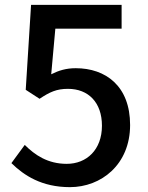

<svg xmlns="http://www.w3.org/2000/svg" viewBox="-20 -757 610 791"><path d="M268 14C397 14 516 -79 516 -242C516 -403 415 -476 292 -476C253 -476 223 -467 191 -451L208 -639H481V-737H108L86 -387L143 -350C185 -378 213 -391 260 -391C344 -391 400 -335 400 -239C400 -140 337 -82 255 -82C177 -82 124 -118 82 -160L27 -85C79 -34 152 14 268 14Z"/></svg>

Font: Noto Sans CJK SC Medium
Style: Regular
Weight: 500
Designer: Ryoko NISHIZUKA 西塚涼子 (kana, bopomofo & ideographs); Paul D. Hunt (Latin, Greek & Cyrillic); Sandoll Communications 산돌커뮤니
Foundry: Adobe
Version: Version 2.004;hotconv 1.0.118;makeotfexe 2.5.65603